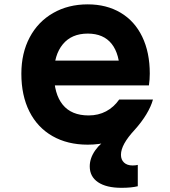

<svg xmlns="http://www.w3.org/2000/svg" viewBox="-20 -652 790 890"><path d="M583.7 -371.2 535.5 -310.3Q535.5 -400.7 497.8 -448.5Q460.1 -496.3 386.7 -496.3Q311.9 -496.3 271.1 -446.7Q230.3 -397.1 230.3 -310.3Q230.3 -216.4 270.8 -166.6Q311.2 -116.9 390.7 -116.9Q435.8 -116.9 471.8 -136Q507.7 -155.1 532.5 -190.6H689Q656.8 -92.7 576.4 -37Q496 18.6 386.7 18.6Q292.8 18.6 223.2 -21.2Q153.6 -61 116.3 -135.1Q79 -209.3 79 -310.3Q79 -405.9 117.6 -478.7Q156.2 -551.5 226.2 -591.6Q296.1 -631.8 386.7 -631.8Q473.9 -631.8 539 -593.1Q604.1 -554.5 639.2 -481.9Q674.3 -409.2 674.3 -310.9Q674.3 -283.5 670.3 -256.1H204.7V-371.2ZM396 119.3Q396 81 421.5 44.8Q447 8.6 491.6 -16.9L689 -190.6Q680.4 -158.6 658.1 -121.7Q635.7 -84.9 603.7 -49.5Q572.4 -15.8 556.5 12.9Q540.7 41.5 540.7 65.6Q540.7 88.3 555 101.6Q569.3 115 594.7 115Q609 115 618.7 112.3V211.3Q589.5 218.6 543 218.6Q472.9 218.6 434.4 192.6Q396 166.6 396 119.3Z"/></svg>

Font: Martian Mono sWd Rg
Style: Regular
Weight: 400
Width: 6
Monospace: yes
Designer: Roman Shamin
Foundry: Evil Martians
Version: Version 1.000